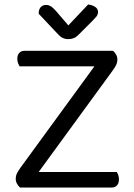

<svg xmlns="http://www.w3.org/2000/svg" viewBox="-20 -834 597 854"><path d="M483 -608Q491 -601 496.5 -591Q502 -581 502 -570Q502 -556 496.5 -545Q491 -534 481 -520L152 -69H499Q503 -64 506 -55.5Q509 -47 509 -36Q509 -19 500.5 -9.5Q492 0 478 0H69Q61 -7 55.5 -17Q50 -27 50 -38Q50 -52 55.5 -63Q61 -74 71 -88L400 -539H67Q64 -544 60.5 -552.5Q57 -561 57 -572Q57 -589 65.5 -598.5Q74 -608 89 -608ZM372 -814Q390 -812 403 -803.5Q416 -795 416 -781Q416 -769 408.5 -760Q401 -751 390 -740L330 -680Q319 -669 308.5 -664.5Q298 -660 284 -660Q269 -660 257.5 -666Q246 -672 235 -685L152 -773Q152 -792 161 -802Q170 -812 185 -812Q196 -812 206 -806Q216 -800 230 -784L284 -721Z"/></svg>

Font: Baloo Chettan 2
Style: Regular
Weight: 400
Designer: Maithili Shingre, Unnati Kotecha and Ek Type
Foundry: Ek Type
Version: Version 1.640;hotconv 1.0.111;makeotfexe 2.5.65597; ttfautoh